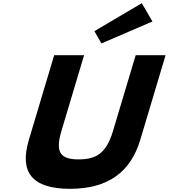

<svg xmlns="http://www.w3.org/2000/svg" viewBox="-20 -1172 1061 1207"><path d="M573.2 -976 617.9 -899 938.3 -1037 871.4 -1152ZM832.9 -825H1020.9L861.8 -293C800.8 -89 657.7 15 419.5 15C181.4 15 100.5 -89 161.5 -293L320.6 -825H508.6L366 -348C324.7 -210 363.5 -170 474.8 -170C586.2 -170 649 -210 690.2 -348Z"/></svg>

Font: Hussar
Style: BdSuprExtOblThree
Weight: 700
Foundry: Cannot Into Space Fonts
Version: Version 2.00